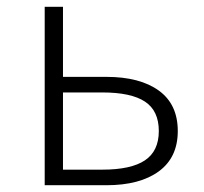

<svg xmlns="http://www.w3.org/2000/svg" viewBox="-20 -547 603 567"><path d="M112 -527H166V-320H294Q393 -320 449 -279.5Q505 -239 505 -160Q505 -82 449 -41Q393 0 294 0H112ZM449 -160Q449 -220 408 -247Q367 -274 282 -274H166V-46H282Q367 -46 408 -73.5Q449 -101 449 -160Z"/></svg>

Font: Nebula Sans Light
Style: Regular
Weight: 300
Designer: Paul D. Hunt for Adobe (as Source Sans)
Foundry: Nebula Entertainment & Broadcasting LLC
Version: Version 1.010